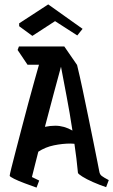

<svg xmlns="http://www.w3.org/2000/svg" viewBox="-20 -850 514 872"><path d="M146 2Q121 -7 92.5 -17.5Q64 -28 44 -38Q24 -48 24 -52Q24 -56 31.5 -86.5Q39 -117 51.5 -164.5Q64 -212 78.5 -268Q93 -324 108 -379.5Q123 -435 136 -481.5Q149 -528 157 -556H105L60 -623L66 -639H272L330 -555Q342 -506 355 -444.5Q368 -383 381 -319.5Q394 -256 405 -202Q416 -148 423 -112Q430 -76 431 -71Q433 -58 442 -51Q451 -44 474 -32L462 0Q432 -10 402.5 -23Q373 -36 354 -48Q335 -60 334 -65Q331 -97 327 -130.5Q323 -164 318 -197Q309 -198 300 -198Q264 -198 225 -190Q186 -182 154 -161Q147 -133 139.5 -104Q132 -75 125 -46L158 -30ZM231 -279Q271 -279 309 -257Q297 -337 282.5 -412.5Q268 -488 257 -547Q243 -496 224.5 -427Q206 -358 184 -274Q208 -279 231 -279ZM67 -744 199 -830 355 -719 331 -689 230 -754 127 -687 67 -731Z"/></svg>

Font: Jaini Purva
Style: Regular
Weight: 400
Designer: Maithili Shingre, Girish Dalvi (Devanagari), Taresh Vohra (Latin)
Foundry: Ek Type
Version: Version 2.000; ttfautohint (v1.8.4.7-5d5b)